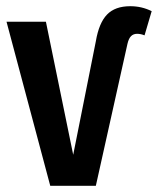

<svg xmlns="http://www.w3.org/2000/svg" viewBox="-20 -599 509 619"><path d="M289 0H142L1 -529H128L216 -100L289 -466Q299 -525 325 -552Q351 -579 400 -579Q437 -579 469 -563L446 -485Q434 -490 422 -490Q410 -490 402.5 -482.5Q395 -475 391 -458Z"/></svg>

Font: Fira Sans Extra Condensed Medium
Style: Regular
Weight: 500
Width: 1
Designer: Carrois Corporate & Edenspiekermann AG
Foundry: Carrois Corporate GbR & Edenspiekermann AG
Version: Version 4.203